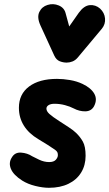

<svg xmlns="http://www.w3.org/2000/svg" viewBox="-20 -885 520 914"><path d="M213 9Q184 9 148.2 0.2Q112.5 -8.5 85.5 -25.5Q44 -52 32 -81Q20 -110 36 -135Q50.5 -160.5 80.2 -158.5Q110 -156.5 133.5 -141Q142.5 -136 166.2 -124.8Q190 -113.5 214 -113.5Q236 -113.5 245.8 -124.5Q255.5 -135.5 255.5 -146.5Q255.5 -155 253 -160.2Q250.5 -165.5 242 -172Q228 -182 207 -195.2Q186 -208.5 162.5 -222.5Q117 -249.5 93.5 -287.2Q70 -325 70 -372Q70 -437 118.5 -473.2Q167 -509.5 251.5 -509.5Q280.5 -509.5 313 -504Q345.5 -498.5 373 -485.5Q413 -466.5 428.8 -439Q444.5 -411.5 427.5 -379Q414.5 -355.5 386.2 -355Q358 -354.5 330.5 -369Q313.5 -378 289.2 -384.5Q265 -391 239.5 -391Q221.5 -391 211.2 -384.5Q201 -378 201 -368Q201 -355.5 215.2 -342.5Q229.5 -329.5 261.5 -309Q283 -295 306.5 -279.8Q330 -264.5 342 -252.5Q361.5 -234 374.5 -210.8Q387.5 -187.5 387.5 -143.5Q387.5 -98 366.2 -63.5Q345 -29 305.8 -10Q266.5 9 213 9ZM297.5 -587Q280.5 -587 264.2 -593.5Q248 -600 238.5 -620L172.5 -764Q155 -802.5 167.2 -828Q179.5 -853.5 206.5 -861.5Q233.5 -870 259.8 -859Q286 -848 292.5 -821.5L309.5 -759L355 -824Q379.5 -858 407.2 -860.5Q435 -863 456.5 -844Q477.5 -824.5 480 -797.2Q482.5 -770 465 -748.5L350 -611Q339 -598 325.2 -592.5Q311.5 -587 297.5 -587Z"/></svg>

Font: Edu VIC WA NT Hand
Style: Regular
Weight: 400
Designer: Tina and Corey Anderson, Eben Sorkin, Mirko Velimirovic
Foundry: Google for Education
Version: Version 1.000